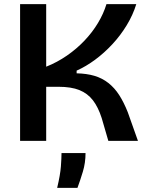

<svg xmlns="http://www.w3.org/2000/svg" viewBox="-20 -680 715 927"><path d="M77 0V-660H203V-358Q256 -379 303 -411.5Q350 -444 388 -484Q426 -524 453 -569Q480 -614 494 -660H638Q622 -608 592 -558.5Q562 -509 522.5 -466.5Q483 -424 439 -391.5Q395 -359 350 -339V-326Q398 -325 435.5 -314Q473 -303 503 -279.5Q533 -256 555.5 -221Q578 -186 597 -138L646 0H503L471 -110Q454 -163 428.5 -196Q403 -229 363.5 -245Q324 -261 262 -261H203V0ZM256 227Q271 164 274 123.5Q277 83 277 59H393Q393 106 380 149Q367 192 354 227Z"/></svg>

Font: Bricolage Grotesque 16pt SemiBold
Style: Regular
Weight: 600
Version: Version 1.001;gftools[0.9.33.dev8+g029e19f]